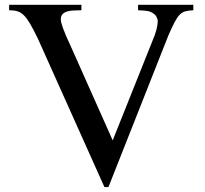

<svg xmlns="http://www.w3.org/2000/svg" viewBox="-20 -758 845 791"><path d="M776.4 -715.8Q756.8 -714.8 743.7 -711.4Q730.5 -708 719.7 -696.8Q709 -685.5 698.7 -665.5Q688.5 -645.5 673.8 -612.3L426.8 12.7H410.2L135.7 -599.6Q117.2 -637.7 104 -660.2Q90.8 -682.6 78.6 -694.8Q66.4 -707 52.2 -711.4Q38.1 -715.8 17.6 -715.8V-738.3H315.4V-715.8L282.2 -714.8Q230.5 -711.9 230.5 -679.7Q230.5 -672.9 232.4 -664.6Q234.4 -656.2 239.3 -642.6Q244.1 -628.9 252.9 -608.4Q261.7 -587.9 276.4 -556.6L444.3 -179.7L607.4 -587.9Q619.1 -614.3 624.5 -635.7Q629.9 -657.2 629.9 -670.9Q629.9 -678.7 625 -688Q620.1 -697.3 612.3 -702.1Q601.6 -710 589.4 -712.4Q577.1 -714.8 548.8 -715.8V-738.3H776.4Z"/></svg>

Font: BabelStone Tibetan
Style: Regular
Weight: 400
Designer: Christopher J. Fynn
Foundry: BabelStone
Version: Version 10.011 October 1, 2023